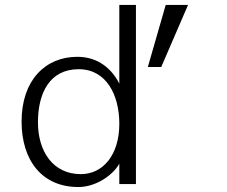

<svg xmlns="http://www.w3.org/2000/svg" viewBox="-20 -742 914 774"><path d="M133 -249C133 -365 179 -463 297 -463C409 -463 461 -359 461 -243C461 -116 394 -40 306 -40C194 -40 133 -131 133 -249ZM528 -722H461V-405C431 -464 376 -513 292 -513C163 -513 67 -419 67 -252C67 -97 148 12 296 12C364 12 433 -33 461 -82V0H528ZM648 -722 576 -472H630L738 -722Z"/></svg>

Font: Perun Light
Style: Regular
Weight: 300
Foundry: Copyright (c) Stefan Peev, Context Ltd, 2016
Version: Version 1.089